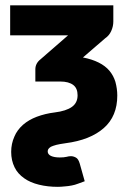

<svg xmlns="http://www.w3.org/2000/svg" viewBox="-20 -539 499 737"><path d="M415 -518.6V-456.5Q415 -437.5 406.7 -419.4Q398.9 -402.3 383.8 -392.1L298.3 -318.4Q332.5 -312 358.9 -298.8Q384.3 -286.1 399.9 -267.6Q415.5 -249 422.9 -225.1Q430.2 -198.2 430.2 -172.4Q430.2 -92.8 378.4 -47.4Q326.2 -1.5 231.9 10.7Q207.5 14.2 196.3 17.1Q182.1 21 175.3 24.4Q168.5 28.8 165.5 33.2Q163.1 38.1 163.1 42Q163.1 53.7 175.8 59.6Q188.5 65.4 209.5 65.4Q225.6 65.4 235.4 63Q244.1 60.5 252.4 60.5Q261.7 60.5 271.5 65.9Q280.8 70.8 286.1 88.9L305.2 156.7Q290.5 162.6 279.8 166Q267.1 170.9 255.9 172.9Q240.7 175.8 231 176.3Q213.4 178.2 202.1 178.2Q162.6 178.2 129.4 169.9Q95.7 161.6 73.2 145.5Q47.9 127.9 36.1 103.5Q22.9 77.1 22.9 43.9Q22.9 12.7 35.2 -14.6Q45.4 -39.6 68.4 -60.1Q90.3 -79.1 121.1 -90.8Q153.8 -103 189.9 -107.4Q233.9 -112.8 256.3 -128.9Q277.8 -144.5 277.8 -173.3Q277.8 -199.7 261.7 -212.4Q244.1 -226.1 211.4 -226.1H115.7V-272.9Q115.7 -295.9 135.7 -311.5L241.2 -403.3H19V-518.6Z"/></svg>

Font: Lato-ExtraBold
Style: Regular
Weight: 500
Designer: Lukasz Dziedzic with Adam Twardoch and Botio Nikoltchev
Foundry: tyPoland Lukasz Dziedzic
Version: ""